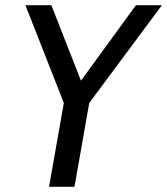

<svg xmlns="http://www.w3.org/2000/svg" viewBox="-20 -720 644 740"><path d="M169 0 226 -323 78 -700H178L292 -409L504 -700H604L324 -323L267 0Z"/></svg>

Font: Cabin VF Beta
Style: Italic
Weight: 400
Italic angle: -7°
Designer: Pablo Impallari
Foundry: Pablo Impallari. http://www.impallari.com Igino Marini. http://www.ikern.com
Version: Version 2.300